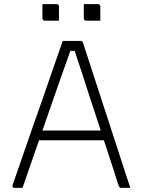

<svg xmlns="http://www.w3.org/2000/svg" viewBox="-20 -908 690 928"><path d="M147 -277H439Q447 -277 455 -277Q463 -277 470 -277L492 -287L498 -257L503 -230H158Q155 -230 152.5 -231.5Q150 -233 148.5 -235.5Q147 -238 147 -241ZM89 0Q79 0 69.5 0Q60 0 49 0Q46 0 43.5 -2Q41 -4 40.5 -7Q40 -10 41 -14Q58 -64 75.5 -113.5Q93 -163 110 -213Q127 -263 144.5 -312.5Q162 -362 179.5 -411.5Q197 -461 214 -511Q231 -561 248.5 -610.5Q266 -660 283 -710Q305 -710 329.5 -710Q354 -710 370 -710Q374 -710 376.5 -708.5Q379 -707 380 -704.5Q381 -702 382 -699Q408 -619 434 -539Q460 -459 486 -379.5Q512 -300 538 -220Q564 -140 590 -60Q595 -45 600 -30Q605 -15 610 0Q599 0 588 0Q577 0 566 0Q562 0 559.5 -1.5Q557 -3 555.5 -7Q554 -11 551 -18Q535 -68 513.5 -134.5Q492 -201 467.5 -275Q443 -349 419 -423Q395 -497 374 -562Q353 -627 337 -674L353 -662H308L324 -673Q307 -626 285.5 -565Q264 -504 239.5 -433.5Q215 -363 189 -288.5Q163 -214 137.5 -140.5Q112 -67 89 0ZM185 -888Q202 -888 219.5 -888Q237 -888 254 -888Q258 -888 260 -886.5Q262 -885 263.5 -883Q265 -881 265 -877V-808Q248 -808 230.5 -808Q213 -808 196 -808Q193 -808 190.5 -809.5Q188 -811 186.5 -813.5Q185 -816 185 -819ZM385 -888Q402 -888 419.5 -888Q437 -888 454 -888Q458 -888 460 -886.5Q462 -885 463.5 -883Q465 -881 465 -877V-808Q448 -808 430.5 -808Q413 -808 396 -808Q393 -808 390.5 -809.5Q388 -811 386.5 -813.5Q385 -816 385 -819Z"/></svg>

Font: Recursive Sans Linear Light
Style: Regular
Weight: 300
Version: Version 1.085